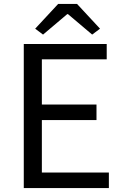

<svg xmlns="http://www.w3.org/2000/svg" viewBox="-20 -957 629 977"><path d="M101 0H534V-79H193V-346H471V-425H193V-655H523V-733H101ZM199 -781 322 -885H326L449 -781L489 -811L372 -937H276L159 -811Z"/></svg>

Font: Source Han Sans JP
Style: Regular
Weight: 400
Designer: Ryoko NISHIZUKA 西塚涼子 (kana, bopomofo & ideographs); Paul D. Hunt (Latin, Greek & Cyrillic); Sandoll Communications 산돌커뮤니
Foundry: Adobe
Version: Version 2.004;hotconv 1.0.118;makeotfexe 2.5.65603